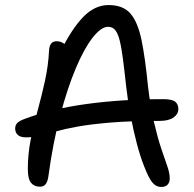

<svg xmlns="http://www.w3.org/2000/svg" viewBox="-20 -730 766 759"><path d="M618 9Q596 9 581.5 -9.5Q567 -28 550 -72Q535 -109 521 -162Q507 -215 496 -274Q485 -333 479 -386Q472 -451 466 -497Q460 -543 453 -570.5Q446 -598 435.5 -611Q425 -624 407 -624Q380 -624 346.5 -581.5Q313 -539 280 -461Q247 -383 218 -274Q189 -165 171 -31Q168 -12 160.5 -2Q153 8 138 8Q115 8 102.5 -7.5Q90 -23 90 -63Q90 -121 101.5 -178.5Q113 -236 129 -294Q145 -352 158 -411.5Q171 -471 174 -531Q175 -548 182 -557.5Q189 -567 204 -567Q218 -567 231 -559Q244 -551 255 -534L218 -524Q264 -617 309.5 -663.5Q355 -710 409 -710Q467 -710 496 -676Q525 -642 539.5 -571.5Q554 -501 565 -389Q575 -306 589 -246Q603 -186 617 -144Q631 -102 641 -74Q651 -46 651 -25Q651 -9 642.5 0Q634 9 618 9ZM83 -187Q61 -187 50.5 -196.5Q40 -206 40 -222Q40 -235 48 -243.5Q56 -252 75 -259Q183 -300 323 -319Q463 -338 625 -338Q660 -338 672.5 -328Q685 -318 685 -299Q685 -279 666 -265.5Q647 -252 610 -252Q495 -252 417 -245.5Q339 -239 286.5 -229.5Q234 -220 199 -210Q164 -200 137.5 -193.5Q111 -187 83 -187Z"/></svg>

Font: Shantell Sans Light
Style: Regular
Weight: 400
Version: Version 1.011;[c5ecc13dd]